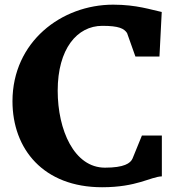

<svg xmlns="http://www.w3.org/2000/svg" viewBox="-20 -785 760 819"><path d="M33.2 -353.5C33.2 -148.9 165.5 13.7 415.5 13.7C564.5 13.7 621.6 -30.8 670.4 -32.7V-207H585.4L545.4 -108.9C536.6 -88.4 509.3 -69.8 427.7 -69.8C296.4 -69.8 226.1 -230 226.1 -398.4C226.1 -576.2 308.6 -674.8 416.5 -674.8C487.8 -674.8 509.3 -663.1 522 -644L557.6 -543.9H660.2L669.9 -733.9C625 -743.2 562.5 -765.1 462.9 -765.1C241.7 -765.1 33.7 -606.4 33.2 -353.5Z"/></svg>

Font: Merriweather
Style: Heavy
Weight: 900
Designer: Eben Sorkin ( eben@eyebytes.com )
Foundry: Sorkin Type Co.
Version: Version 1.003